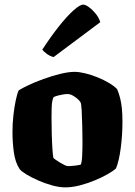

<svg xmlns="http://www.w3.org/2000/svg" viewBox="-20 -811 584 831"><path d="M262 0Q237 0 206 -8.5Q175 -17 145.5 -30Q116 -43 94.5 -56Q73 -69 65 -79Q46 -108 40 -151.5Q34 -195 34 -239Q34 -276 38 -311.5Q42 -347 48 -376Q54 -405 61 -420Q75 -429 103.5 -442.5Q132 -456 168 -469Q204 -482 240 -491Q276 -500 303 -500Q323 -500 349.5 -493.5Q376 -487 403 -476Q430 -465 452.5 -451.5Q475 -438 487 -425Q495 -406 500 -386Q505 -366 507.5 -341.5Q510 -317 510 -284Q510 -226 502.5 -169.5Q495 -113 482 -82Q470 -71 445.5 -57Q421 -43 389.5 -30Q358 -17 325 -8.5Q292 0 262 0ZM275 -92Q277 -92 286.5 -92.5Q296 -93 308 -94.5Q320 -96 329 -98Q334 -106 335.5 -134Q337 -162 337 -198Q337 -228 336 -265.5Q335 -303 333.5 -333Q332 -363 328 -369Q324 -376 314.5 -384Q305 -392 294 -398Q283 -404 272 -404Q263 -404 252 -402Q241 -400 231 -397.5Q221 -395 213 -391Q209 -387 206.5 -374Q204 -361 203.5 -342.5Q203 -324 203 -301Q203 -270 204 -232Q205 -194 207 -164.5Q209 -135 211 -128Q213 -125 221 -119.5Q229 -114 239.5 -107.5Q250 -101 259.5 -96.5Q269 -92 275 -92ZM212 -564Q196 -568 182.5 -578Q169 -588 163 -596Q200 -653 235 -697Q270 -741 298 -766Q326 -791 340 -791Q350 -791 365 -780Q380 -769 394 -752Q408 -735 414 -715Z"/></svg>

Font: Texturina 12pt Black
Style: Regular
Weight: 900
Designer: Guillermo Torres Carreño
Foundry: Omnibus-Type
Version: Version 1.002